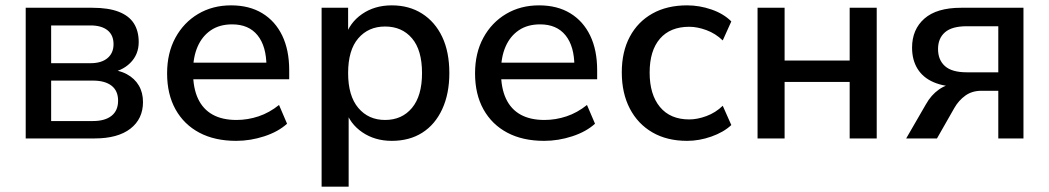

<svg xmlns="http://www.w3.org/2000/svg" viewBox="-20 -517 3918 717"><path d="M76 0V-488H325Q385 -488 423.5 -473Q462 -458 480 -429.5Q498 -401 498 -360Q498 -313 466 -281.5Q434 -250 382 -244V-257Q424 -256 453.5 -240Q483 -224 498.5 -197.5Q514 -171 514 -136Q514 -73 467 -36.5Q420 0 333 0ZM171 -65H327Q372 -65 396.5 -84.5Q421 -104 421 -141Q421 -178 396.5 -197Q372 -216 327 -216H171ZM171 -281H318Q359 -281 381.5 -300Q404 -319 404 -352Q404 -386 381.5 -404Q359 -422 318 -422H171Z M862 9Q782 9 724.5 -21.5Q667 -52 635.5 -108.5Q604 -165 604 -243Q604 -319 635 -376Q666 -433 720 -465Q774 -497 843 -497Q911 -497 959.5 -467.5Q1008 -438 1034 -384Q1060 -330 1060 -255V-221H684V-283H992L975 -269Q975 -344 942 -385Q909 -426 847 -426Q800 -426 767.5 -404Q735 -382 718 -343Q701 -304 701 -252V-246Q701 -188 719.5 -148.5Q738 -109 774 -89Q810 -69 863 -69Q905 -69 945.5 -82.5Q986 -96 1022 -125L1052 -55Q1019 -25 967 -8Q915 9 862 9Z M1181 180V-488H1280V-378H1269Q1285 -432 1332 -464.5Q1379 -497 1443 -497Q1508 -497 1556.5 -466Q1605 -435 1631.5 -379Q1658 -323 1658 -244Q1658 -167 1631.5 -109.5Q1605 -52 1557 -21.5Q1509 9 1443 9Q1380 9 1333 -23Q1286 -55 1270 -108H1282V180ZM1418 -69Q1481 -69 1518.5 -114Q1556 -159 1556 -244Q1556 -330 1518.5 -374Q1481 -418 1418 -418Q1356 -418 1318 -374Q1280 -330 1280 -244Q1280 -159 1318 -114Q1356 -69 1418 -69Z M2012 9Q1932 9 1874.5 -21.5Q1817 -52 1785.5 -108.5Q1754 -165 1754 -243Q1754 -319 1785 -376Q1816 -433 1870 -465Q1924 -497 1993 -497Q2061 -497 2109.5 -467.5Q2158 -438 2184 -384Q2210 -330 2210 -255V-221H1834V-283H2142L2125 -269Q2125 -344 2092 -385Q2059 -426 1997 -426Q1950 -426 1917.5 -404Q1885 -382 1868 -343Q1851 -304 1851 -252V-246Q1851 -188 1869.5 -148.5Q1888 -109 1924 -89Q1960 -69 2013 -69Q2055 -69 2095.5 -82.5Q2136 -96 2172 -125L2202 -55Q2169 -25 2117 -8Q2065 9 2012 9Z M2546 9Q2471 9 2416.5 -22.5Q2362 -54 2332 -111.5Q2302 -169 2302 -247Q2302 -324 2332 -380Q2362 -436 2416.5 -466.5Q2471 -497 2546 -497Q2592 -497 2637 -481.5Q2682 -466 2711 -437L2679 -366Q2652 -392 2618 -404.5Q2584 -417 2554 -417Q2483 -417 2444.5 -372.5Q2406 -328 2406 -246Q2406 -164 2444.5 -117.5Q2483 -71 2554 -71Q2584 -71 2618 -83.5Q2652 -96 2679 -122L2711 -50Q2682 -23 2636.5 -7Q2591 9 2546 9Z M2809 0V-488H2910V-291H3153V-488H3254V0H3153V-211H2910V0Z M3364 0 3438 -128Q3457 -162 3486 -182.5Q3515 -203 3545 -203H3561V-193Q3506 -193 3466.5 -210Q3427 -227 3406.5 -260Q3386 -293 3386 -339Q3386 -407 3432 -447.5Q3478 -488 3569 -488H3802V0H3708V-178H3645Q3610 -178 3585 -160Q3560 -142 3544 -114L3479 0ZM3590 -247H3708V-419H3590Q3535 -419 3509 -396.5Q3483 -374 3483 -334Q3483 -293 3509 -270Q3535 -247 3590 -247Z"/></svg>

Font: Nunito Sans 12pt SemiBold
Style: Regular
Weight: 600
Designer: Vernon Adams
Foundry: Vernon Adams
Version: Version 3.101;gftools[0.9.27]